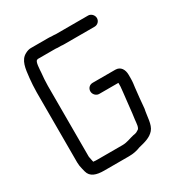

<svg xmlns="http://www.w3.org/2000/svg" viewBox="-152 -734 797 847"><g transform="rotate(-30 247.0 -310.0)"><path d="M416 -623H251C244 -624 237 -624 230 -624C223 -625 217 -625 210 -625H125C116 -625 106 -622 97 -617C63 -600 59 -559 54 -513C52 -491 50 -468 50 -443V-86C50 -75 52 -61 55 -51L59 -35C67 -4 96 5 136 5H261C284 5 303 1 320 -6C353 -14 381 -21 400 -43C420 -66 418 -107 426 -143C429 -176 432 -212 436 -244C438 -259 440 -271 440 -288V-307C440 -334 427 -356 400 -356H285C269 -356 257 -344 257 -328C257 -313 270 -299 285 -299H383V-288C383 -282 383 -276 382 -271L380 -251C376 -221 373 -184 369 -152L365 -122C363 -106 363 -79 350 -75C341 -69 338 -68 325 -66C302 -61 286 -52 261 -52H136C128 -52 121 -52 116 -53H113C112 -56 112 -59 111 -62L108 -77C107 -80 107 -83 107 -86V-443C107 -466 109 -488 111 -508C112 -520 113 -566 124 -566C125 -566 125 -567 126 -568H210C217 -568 223 -568 229 -567H245C252 -566 258 -566 264 -566H416C431 -566 444 -578 444 -594C444 -609 431 -623 416 -623Z"/></g></svg>

Font: Electronic
Style: Regular
Weight: 400
Version: Version 1.011